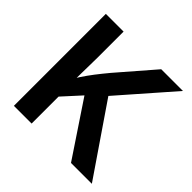

<svg xmlns="http://www.w3.org/2000/svg" viewBox="-182 -901 1074 1074"><g transform="rotate(45 355.5 -364.0)"><path d="M171.9 -171.9V-301.3Q194.3 -340.8 216.6 -374.5Q238.8 -408.2 264.6 -441.9Q290.5 -475.6 322.8 -514.2L507.3 -727.5H679.2L371.6 -376L360.8 -379.4ZM69.3 0V-727.5H209.5V-520.5L206.5 -339.8L209.5 -271.5V0ZM521 0 297.4 -335 385.3 -439.9 686 0Z"/></g></svg>

Font: Inter
Style: 650
Weight: 650
Designer: Rasmus Andersson
Foundry: rsms
Version: Version 4.001;git-66647c0bb